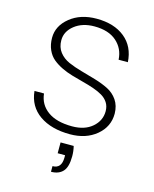

<svg xmlns="http://www.w3.org/2000/svg" viewBox="-113 -626 723 903"><g transform="rotate(15 248.5 -174.5)"><path d="M231 56.2H294.9Q300.8 80.1 300.8 105Q300.8 157.7 280.5 179.4Q260.3 201.2 223.1 201.2V173.8Q267.1 173.8 267.1 120.1V108.9H231ZM441.9 -140.1Q441.9 -76.2 391.4 -34.2Q340.8 7.8 263.2 7.8Q171.9 7.8 114.5 -32.2Q57.1 -72.3 49.8 -146H96.2Q101.6 -92.8 144.5 -61.8Q187.5 -30.8 263.2 -30.8Q324.7 -30.8 361.3 -62.5Q397.9 -94.2 397.9 -140.1Q397.9 -164.1 386.5 -181.9Q375 -199.7 355.7 -210.9Q336.4 -222.2 311.5 -230.7Q286.6 -239.3 259 -246.3Q231.4 -253.4 203.9 -261.5Q176.3 -269.5 151.4 -281.5Q126.5 -293.5 107.2 -309.3Q87.9 -325.2 76.4 -350.8Q64.9 -376.5 64.9 -409.2Q64.9 -467.3 116 -508.5Q167 -549.8 245.1 -549.8Q330.6 -549.8 382.6 -507.6Q434.6 -465.3 439 -390.1H394Q391.1 -443.8 352.3 -478Q313.5 -512.2 244.1 -512.2Q186 -512.2 147.9 -482.2Q109.9 -452.1 109.9 -409.2Q109.9 -375 128.2 -351.6Q146.5 -328.1 175.5 -315.4Q204.6 -302.7 239.7 -293Q274.9 -283.2 310.3 -272.7Q345.7 -262.2 375 -247.6Q404.3 -232.9 422.9 -205.8Q441.4 -178.7 441.9 -140.1Z"/></g></svg>

Font: SVN-Poppins ExtraLight
Style: Regular
Weight: 200
Designer: Ninad Kale (Devanagari), Jonny Pinhorn (Latin)
Foundry: Indian Type Foundry
Version: Version 3.002 2017